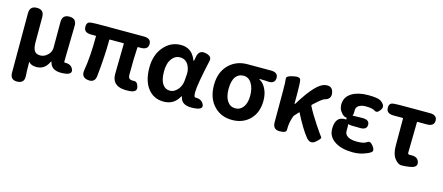

<svg xmlns="http://www.w3.org/2000/svg" viewBox="-51 -1141 4394 1905"><g transform="rotate(15 2145.5 -188.0)"><path d="M153 198Q79 201 79 125V-485Q79 -560 153 -560Q226 -560 226 -485V-229Q226 -166 244 -139Q262 -112 303 -112Q336 -112 362 -130.5Q388 -149 400 -171Q413 -195 413 -222V-485Q413 -560 487 -559Q561 -558 559 -483L553 -190Q552 -153 552 -116Q552 -106 559 -106Q626 -109 645 -60Q665 -10 584 -1Q452 14 431 -74Q429 -84 427.5 -84Q426 -84 419 -71Q379 9 297 9Q242 9 219 -21Q216 -25 216 -20Q217 88 220 119Q226 195 153 198Z M1071 -126Q1071 -164 1072 -202L1076 -438Q1076 -443 1071 -443H932Q927 -443 927 -438Q927 -280 905 -64Q898 11 825 1Q752 -9 765 -84Q790 -227 790 -438Q790 -443 785 -443H740Q666 -443 664 -498Q661 -553 705 -556L710 -557Q749 -560 789 -560H1249Q1324 -560 1324 -502Q1324 -443 1249 -443H1222Q1216 -443 1216 -437Q1209 -337 1209 -158Q1209 -129 1221.5 -117.5Q1234 -106 1269 -108.5Q1304 -111 1317 -59Q1330 -6 1252 0Q1071 14 1071 -126Z M1770 -76Q1768 -85 1766 -85Q1764 -85 1756 -71Q1706 14 1604.5 14Q1503 14 1442.5 -63Q1382 -140 1382 -275.5Q1382 -411 1457 -495Q1527 -574 1629 -574Q1739 -574 1783 -465Q1788 -453 1790 -453Q1792 -453 1794 -462L1801 -499Q1814 -573 1884 -559Q1953 -545 1942 -495Q1884 -234 1884 -159Q1884 -106 1900 -107Q1965 -109 1987 -61Q2010 -12 1928 -3Q1788 14 1770 -76ZM1638 -107Q1680 -107 1715 -147Q1750 -187 1754 -242L1759 -311Q1761 -341 1752 -369Q1726 -453 1650 -453Q1602 -453 1569 -410Q1532 -362 1532 -277.5Q1532 -193 1560 -150Q1588 -107 1638 -107Z M2123 -60Q2046 -139 2046 -275Q2046 -411 2128 -489Q2202 -560 2314 -560H2555Q2631 -560 2628 -499Q2624 -439 2548 -447Q2535 -449 2471 -450Q2466 -450 2466 -447.5Q2466 -445 2480 -437Q2511 -420 2536 -369.5Q2561 -319 2561 -251Q2561 -129 2490 -57.5Q2419 14 2307 14Q2195 14 2123 -60ZM2392 -388Q2361 -440 2308.5 -440Q2256 -440 2227 -401Q2196 -358 2196 -274Q2196 -195 2226.5 -150.5Q2257 -106 2308.5 -106Q2360 -106 2390.5 -148.5Q2421 -191 2421 -265Q2421 -339 2392 -388Z M3168 5Q3117 49 3070 -11Q3013 -82 2937 -231Q2935 -235 2932 -231Q2915 -212 2889 -184Q2886 -180 2873.5 -137.5Q2861 -95 2861 -32Q2861 0 2792 0Q2723 0 2723 -75V-393Q2723 -492 2718 -520Q2713 -548 2782 -562Q2851 -577 2858.5 -547Q2866 -517 2866 -423V-305Q2866 -300 2868.5 -300Q2871 -300 2880 -314Q3022 -545 3112 -560Q3185 -573 3198 -506Q3212 -438 3140 -421Q3121 -417 3037 -339Q3029 -332 3034 -323Q3072 -248 3133 -157Q3196 -63 3207.5 -50.5Q3219 -38 3168 5Z M3546 14Q3435 14 3365 -30Q3291 -77 3291 -158Q3291 -263 3357 -280Q3435 -301 3435 -220V-172Q3435 -138 3468 -118.5Q3501 -99 3561 -99Q3633 -99 3661 -121Q3689 -143 3722 -99Q3755 -55 3728 -35.5Q3701 -16 3649 0Q3603 14 3546 14ZM3477 -239Q3402 -239 3402 -288Q3401 -337 3476 -338L3551 -340Q3627 -341 3626 -288Q3625 -234 3549 -238Q3534 -239 3498 -239ZM3460 -382Q3460 -312 3416 -303Q3371 -294 3335 -349Q3316 -378 3316 -416Q3316 -493 3386 -536Q3450 -574 3550.5 -574Q3651 -574 3680 -555Q3742 -513 3711 -468Q3680 -422 3653 -441Q3626 -460 3556 -460Q3513 -460 3486.5 -443Q3460 -426 3460 -396Z M4130 7Q4089 14 4048 14Q4011 14 3976 -34Q3944 -77 3944 -164V-439Q3944 -444 3939 -444H3847Q3773 -444 3771 -498Q3768 -553 3812 -556L3816 -557Q3855 -560 3895 -560H4187Q4262 -560 4262 -502Q4262 -444 4187 -444H4092Q4087 -444 4087 -439L4083 -195Q4082 -158 4082 -121Q4082 -106 4113 -108Q4183 -113 4198 -60Q4213 -6 4136 6Z"/></g></svg>

Font: Resource Han Rounded JP
Style: Bold
Weight: 700
Designer: Cyano Hao (round all glyphs); Ryoko NISHIZUKA 西塚涼子 (kana, bopomofo & ideographs); Paul D. Hunt (Latin, Greek & Cyrillic)
Foundry: Cyano Hao
Version: 0.990